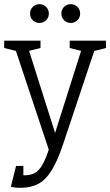

<svg xmlns="http://www.w3.org/2000/svg" viewBox="-35 -695 528 920"><path d="M199 23 25 -500H89L229 -58L369 -500H433L266 0ZM63 205Q50 205 40.5 204Q31 203 17 200L34 142Q45 143 58 144Q71 145 80 145Q108 145 127.5 136Q147 127 163 103Q179 79 195 33L206 0H266Q240 77 212 122Q184 167 148.5 186Q113 205 63 205ZM-15 -500H65V-445L-15 -465ZM79 -445V-500H159V-465ZM299 -500H379V-445L299 -465ZM393 -445V-500H473V-465ZM77 100V200H17L42 100ZM154 -585Q135 -585 122 -598Q109 -611 109 -630Q109 -649 122 -662Q135 -675 154 -675Q173 -675 186 -662Q199 -649 199 -630Q199 -611 186 -598Q173 -585 154 -585ZM304 -585Q285 -585 272 -598Q259 -611 259 -630Q259 -649 272 -662Q285 -675 304 -675Q323 -675 336 -662Q349 -649 349 -630Q349 -611 336 -598Q323 -585 304 -585Z"/></svg>

Font: Epunda Slab Light
Style: Regular
Weight: 300
Designer: Simon Atzbach
Foundry: typofactur
Version: Version 1.102